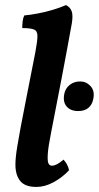

<svg xmlns="http://www.w3.org/2000/svg" viewBox="-20 -730 391 759"><path d="M124 9Q79 9 60 -14.5Q41 -38 41 -79Q41 -92 42.5 -108.5Q44 -125 48.5 -152.5Q53 -180 61.5 -226Q70 -272 84.5 -344.5Q99 -417 120 -525Q128 -568 128 -588Q128 -608 114 -613.5Q100 -619 68 -619Q68 -632 69.5 -645.5Q71 -659 76 -669Q100 -671 131 -677Q162 -683 191.5 -692Q221 -701 241 -710Q258 -701 263.5 -685Q269 -669 264 -638Q244 -527 223.5 -420Q203 -313 183 -211Q171 -152 169 -122.5Q167 -93 171.5 -84Q176 -75 185 -75Q194 -75 205 -80.5Q216 -86 231 -99Q239 -91 245 -79.5Q251 -68 253 -57Q226 -28 191.5 -9.5Q157 9 124 9ZM289 -291Q259 -291 243.5 -309Q228 -327 234 -358Q238 -380 255 -394Q272 -408 297 -408Q321 -408 338 -389.5Q355 -371 349 -340Q345 -317 330 -304Q315 -291 289 -291Z"/></svg>

Font: Vollkorn SemiBold
Style: Italic
Weight: 600
Italic angle: -11°
Designer: Friedrich Althausen
Foundry: Friedrich Althausen
Version: Version 5.000